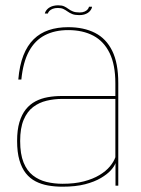

<svg xmlns="http://www.w3.org/2000/svg" viewBox="-20 -700 533 724"><path d="M215.5 4Q265 4 300.8 -5.2Q336.5 -14.5 360.5 -28.8Q384.5 -43 398 -58Q411.5 -73 415.5 -85V0H426V-387Q426 -462 403.2 -508.2Q380.5 -554.5 338.2 -576Q296 -597.5 237 -597.5Q196.5 -597.5 163.8 -586.5Q131 -575.5 107 -552Q83 -528.5 68.2 -491Q53.5 -453.5 49 -400H60.5Q67 -466 89.5 -507Q112 -548 149.2 -567.2Q186.5 -586.5 237 -586.5Q292 -586.5 331.8 -565.5Q371.5 -544.5 393.2 -500.2Q415 -456 415 -386V-338H212.5Q185.5 -338 160.2 -333.5Q135 -329 114 -318Q93 -307 77.5 -287.8Q62 -268.5 53.2 -239.2Q44.5 -210 44.5 -168.5Q44.5 -126 53.2 -96Q62 -66 77.5 -46.5Q93 -27 114.5 -16Q136 -5 161.5 -0.5Q187 4 215.5 4ZM216 -7Q184 -7 155.2 -14Q126.5 -21 104 -38.5Q81.5 -56 68.8 -87.5Q56 -119 56 -168.5Q56 -217 69.2 -248.2Q82.5 -279.5 105 -296.5Q127.5 -313.5 155.8 -320.2Q184 -327 214 -327H415V-107Q409 -90 394.2 -72.2Q379.5 -54.5 355 -39.8Q330.5 -25 296 -16Q261.5 -7 216 -7ZM278.5 -643Q289.5 -643 297.2 -645.2Q305 -647.5 310.5 -651Q316 -654.5 319.5 -658.8Q323 -663 325 -667.2Q327 -671.5 327 -674.5H315.5Q315 -670.5 311 -665.2Q307 -660 299.2 -656.5Q291.5 -653 280.5 -653Q264.5 -653 254.8 -657Q245 -661 237.8 -666.5Q230.5 -672 222 -676Q213.5 -680 199.5 -680Q190.5 -680 182.8 -678.2Q175 -676.5 169 -673.2Q163 -670 159 -666Q155 -662 152.5 -657.8Q150 -653.5 149 -649H160.5Q161.5 -653.5 166 -658.5Q170.5 -663.5 178.8 -666.8Q187 -670 198.5 -670Q211 -670 219.2 -666Q227.5 -662 235 -656.5Q242.5 -651 252.5 -647Q262.5 -643 278.5 -643Z"/></svg>

Font: Anybody UltraCondensed Thin Thin
Style: Regular
Weight: 250
Version: Version 1.111